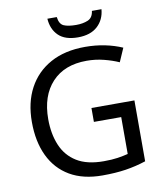

<svg xmlns="http://www.w3.org/2000/svg" viewBox="-98 -997 924 1087"><g transform="rotate(-10 364.0 -454.0)"><path d="M407 -377H654V-27Q596 -8 537 1Q478 10 403 10Q292 10 216 -34.5Q140 -79 100.5 -161.5Q61 -244 61 -357Q61 -469 105 -551Q149 -633 231.5 -678.5Q314 -724 431 -724Q491 -724 544.5 -713Q598 -702 644 -682L610 -604Q572 -621 524.5 -633Q477 -645 426 -645Q298 -645 226.5 -568Q155 -491 155 -357Q155 -272 182.5 -206.5Q210 -141 269 -104.5Q328 -68 424 -68Q471 -68 504 -73Q537 -78 564 -85V-297H407ZM560 -918Q555 -858 514.5 -821Q474 -784 402 -784Q328 -784 290.5 -820.5Q253 -857 249 -918H303Q308 -877 333 -866Q358 -855 404 -855Q443 -855 471.5 -867Q500 -879 505 -918Z"/></g></svg>

Font: Noto Sans Test
Style: Regular
Weight: 400
Version: Version 1.002; ttfautohint (v1.8.4.7-5d5b)